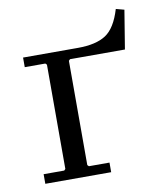

<svg xmlns="http://www.w3.org/2000/svg" viewBox="-70 -632 587 689"><g transform="rotate(-10 224.0 -287.0)"><path d="M221 -425V-460H240Q306 -460 342 -483.5Q378 -507 398 -574L428 -566L405 -425ZM221 -425H205L200 -420V-40L205 -35H280V0H40V-35H115L120 -40V-420L115 -425H40V-460H221Z"/></g></svg>

Font: Brygada 1918
Style: Regular
Weight: 400
Designer: Mateusz Machalski | Borys Kosmynka | Przemek Hoffer
Foundry: NIEPODLEGLA 2018
Version: Version 3.006